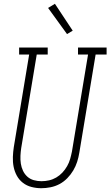

<svg xmlns="http://www.w3.org/2000/svg" viewBox="-20 -986 583 1014"><path d="M198 8Q172 8 146.5 1.5Q121 -5 101 -20.5Q81 -36 69 -58Q57 -80 52 -105Q47 -130 48 -157Q49 -184 53 -210L134 -698H81V-735H232V-698H174L92 -204Q89 -184 88 -163Q87 -142 90 -122Q93 -102 101.5 -84Q110 -66 124.5 -53Q139 -40 158.5 -34.5Q178 -29 199 -29Q219 -29 239 -33.5Q259 -38 277 -48.5Q295 -59 309.5 -74.5Q324 -90 334.5 -108.5Q345 -127 350.5 -146.5Q356 -166 360 -186L445 -698H392V-735H543V-698H485L399 -180Q395 -155 387.5 -131.5Q380 -108 367 -86Q354 -64 335.5 -45Q317 -26 294.5 -14Q272 -2 247 3Q222 8 198 8ZM334 -806 234 -944 270 -966 364 -824Z"/></svg>

Font: Iosevka Curly Slab XLtObl
Style: Regular
Weight: 200
Italic angle: -9°
Monospace: yes
Designer: Belleve Invis
Foundry: Belleve Invis
Version: Version 11.1.0; ttfautohint (v1.8.3)